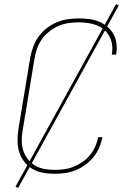

<svg xmlns="http://www.w3.org/2000/svg" viewBox="-20 -832 640 928"><path d="M244 8Q215 8 187.5 3Q160 -2 137 -15.5Q114 -29 97.5 -50Q81 -71 73 -97Q65 -123 65 -151.5Q65 -180 69 -208L126 -553Q131 -580 140.5 -606Q150 -632 166.5 -655Q183 -678 205.5 -695.5Q228 -713 254 -724Q280 -735 307 -739Q334 -743 360 -743Q385 -743 410 -740Q435 -737 457 -728Q479 -719 497.5 -704Q516 -689 527.5 -668.5Q539 -648 542.5 -623.5Q546 -599 542 -574Q542 -573 541.5 -571Q541 -569 541 -568H520Q520 -569 520.5 -570.5Q521 -572 521 -573Q525 -596 521.5 -617.5Q518 -639 508 -657.5Q498 -676 482 -689.5Q466 -703 446 -710.5Q426 -718 404.5 -721Q383 -724 360 -724Q336 -724 311.5 -720.5Q287 -717 263.5 -707Q240 -697 219 -680.5Q198 -664 183 -643Q168 -622 159.5 -598.5Q151 -575 147 -550L90 -205Q85 -180 85 -154.5Q85 -129 92 -106Q99 -83 113.5 -64Q128 -45 148.5 -32.5Q169 -20 193.5 -15.5Q218 -11 244 -11Q266 -11 289.5 -14Q313 -17 335.5 -26Q358 -35 378.5 -49Q399 -63 414.5 -82Q430 -101 440 -123Q450 -145 454 -169H475Q470 -143 459.5 -118.5Q449 -94 432 -73Q415 -52 392.5 -35.5Q370 -19 345 -9Q320 1 294.5 4.5Q269 8 244 8ZM68 76 55 70 541 -812 554 -806Z"/></svg>

Font: Iosevka Curly ThExObl
Style: Regular
Weight: 100
Width: 7
Italic angle: -9°
Monospace: yes
Designer: Belleve Invis
Foundry: Belleve Invis
Version: Version 11.1.0; ttfautohint (v1.8.3)